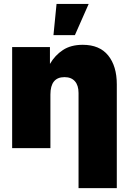

<svg xmlns="http://www.w3.org/2000/svg" viewBox="-20 -756 658 980"><path d="M237.3 -273.4V0H42V-515.6H234.9V-429.7Q260.7 -474.1 301.3 -500.7Q341.8 -527.3 402.3 -527.3Q488.3 -527.3 532.2 -472.9Q576.2 -418.5 576.2 -325.2V204.1H380.9V-281.2Q380.9 -320.3 362.3 -341.3Q343.8 -362.3 309.1 -362.3Q237.3 -362.3 237.3 -273.4ZM252.9 -576.7 268.6 -735.8H432.6L362.3 -576.7Z"/></svg>

Font: Inter Display Black
Style: Regular
Weight: 900
Designer: Rasmus Andersson
Foundry: rsms
Version: Version 4.000;git-a52131595